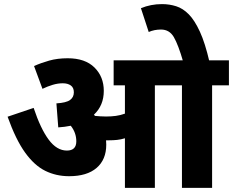

<svg xmlns="http://www.w3.org/2000/svg" viewBox="-20 -916 1136 936"><path d="M498 -211Q498 -138 451 -97.5Q404 -57 317 -57Q254 -57 201 -83Q148 -109 102.5 -172Q57 -235 17 -347L144 -390Q178 -288 217.5 -235Q257 -182 306 -182Q352 -182 352 -227Q352 -269 325 -303Q296 -297 264 -295L255 -412Q303 -415 321.5 -428.5Q340 -442 340 -466Q340 -489 325 -499.5Q310 -510 286 -510Q262 -510 237 -502.5Q212 -495 187 -483L146 -594Q179 -609 219.5 -620.5Q260 -632 310 -632Q395 -632 440.5 -587Q486 -542 486 -473Q486 -402 438 -357Q440 -354 443 -351Q455 -350 468 -349Q481 -348 497 -348Q522 -348 544.5 -351Q567 -354 589 -362V-500H534V-622H1096V-500H1014V0H867V-500H735V0H589V-242Q570 -236 551 -234Q532 -232 512 -232Q505 -232 497 -232Q498 -221 498 -211ZM873 -615Q849 -698 827.5 -735Q806 -772 765 -772Q732 -772 705 -760L667 -876Q715 -896 770 -896Q806 -896 839 -885.5Q872 -875 900.5 -846Q929 -817 954.5 -761.5Q980 -706 1001 -615Z"/></svg>

Font: Noto Sans SemiCondensed ExtraBold
Style: Regular
Weight: 800
Width: 4
Designer: Monotype Design Team
Foundry: Monotype Imaging Inc.
Version: Version 2.013; ttfautohint (v1.8.4.7-5d5b)